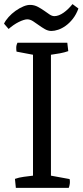

<svg xmlns="http://www.w3.org/2000/svg" viewBox="-22 -915 406 935"><path d="M-2.4 -799.8Q4.9 -815.4 19.8 -832Q34.7 -848.6 53.5 -862.1Q72.3 -875.5 92 -883.8Q111.8 -892.1 128.4 -891.1Q146.5 -890.1 162.6 -881.6Q178.7 -873 192.9 -863Q207 -853 219.2 -844.7Q231.4 -836.4 242.7 -836.4Q253.4 -836.4 264.9 -840.8Q276.4 -845.2 287.8 -853.3Q299.3 -861.3 310.3 -872.1Q321.3 -882.8 331.1 -895L359.9 -873.5Q349.1 -844.2 332.8 -823.5Q316.4 -802.7 298.1 -789.6Q279.8 -776.4 261.5 -770.3Q243.2 -764.2 228.5 -764.2Q212.4 -764.2 197 -772.9Q181.6 -781.7 167.2 -792.2Q152.8 -802.7 139.2 -811.5Q125.5 -820.3 112.3 -820.8Q104.5 -821.3 93 -817.6Q81.5 -814 68.8 -807.6Q56.2 -801.3 43.5 -792.5Q30.8 -783.7 20 -773.9ZM50.8 -43.9Q69.8 -50.8 94 -54Q118.2 -57.1 138.7 -59.6V-648.4L58.6 -663.6Q57.6 -666 57.4 -672.6Q57.1 -679.2 57.1 -683.1Q57.1 -689.9 59.1 -696.8Q61 -703.6 63 -707H305.7L310.5 -666Q293 -659.7 269.5 -655.3Q246.1 -650.9 226.1 -648.4V-59.6L316.9 -43Q317.9 -40.5 318.1 -35.9Q318.4 -31.2 318.4 -27.8Q318.4 -21 316.4 -12.2Q314.5 -3.4 312.5 0H55.2Z"/></svg>

Font: Fjord
Style: One
Weight: 400
Designer: Viktoriya Grabowska
Foundry: Viktoriya Grabowska
Version: Version 1.002